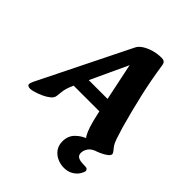

<svg xmlns="http://www.w3.org/2000/svg" viewBox="-263 -835 1186 1186"><g transform="rotate(45 329.5 -242.0)"><path d="M12 14Q-15 14 -15 -2.9Q-15 -10.8 -7 -28.7L288 -624Q298 -645 323 -661Q348 -677 381.3 -686.5Q414.6 -696 450 -696Q464 -696 473 -690Q482 -684 485 -665Q502 -550 527 -441.5Q552 -333 583 -222Q597 -175 607 -146Q617 -117 627 -102Q638 -87 646.5 -77.5Q655 -68 655 -59Q655 -48 638.5 -35.5Q622 -23 597.5 -12Q573 -1 549 5.5Q525 12 510.1 12Q485 12 461.7 -27.5Q438.3 -67 416 -170L329 -587L377 -599L186.7 -189Q174 -161 168.5 -142Q163 -123 162 -107.5Q161 -92 158 -72Q156 -53 136.7 -37.5Q117.4 -22 91.9 -10.5Q66.4 1 43.7 7.5Q21 14 12 14ZM144 -190V-280H516V-190ZM381 102Q381 55 411 24.5Q441 -6 486 -21.5Q531 -37 574 -37Q588 -37 595 -32.5Q602 -28 602 -23Q602 -16 596.5 -12.5Q591 -9 580 -5Q540 8 526 29.5Q512 51 512 71Q512 90 522.5 98.5Q533 107 550.5 109.5Q568 112 589 112Q603 112 608 118Q613 124 613 130Q613 139 602 158Q590 180 564 196Q538 212 503 212Q473 212 445 199.5Q417 187 399 162.5Q381 138 381 102Z"/></g></svg>

Font: Alkatra
Style: Regular
Weight: 400
Designer: Suman Bhandary
Version: Version 1.100;gftools[0.9.22]